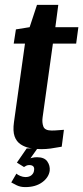

<svg xmlns="http://www.w3.org/2000/svg" viewBox="-20 -606 340 784"><path d="M149 3Q126 3 104 -1Q82 -5 64.5 -16.5Q47 -28 39.5 -49.5Q32 -71 37 -107L82 -428H36L45 -486L101 -495L131 -586H218L206 -495H300L291 -428H196L154 -127Q151 -106 157 -89.5Q163 -73 191 -73Q204 -73 221 -74.5Q238 -76 241 -76L232 -7Q229 -7 217 -4.5Q205 -2 186.5 0.5Q168 3 149 3ZM83 158Q63 158 48 150.5Q33 143 26 139L47 103Q52 108 63 112.5Q74 117 84 117Q100 117 109 109Q118 101 119 90Q123 68 99 68Q93 68 87.5 70.5Q82 73 78 76L49 58L89 0H133L99 48L94 45Q101 41 110.5 38.5Q120 36 131 36Q161 36 173 53Q185 70 183 91Q179 119 152 138.5Q125 158 83 158Z"/></svg>

Font: Alumni Sans
Style: Bold Italic
Weight: 700
Italic angle: -8°
Designer: Robert E. Leuschke
Foundry: Robert E. Leuschke
Version: Version 1.016